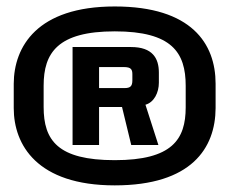

<svg xmlns="http://www.w3.org/2000/svg" viewBox="-20 -761 717 594"><path d="M335 -187.5C572.5 -187.5 646.5 -303 647 -426.5V-502C647 -626 572.5 -741 335 -741C94.5 -741 23 -616.5 22.5 -502V-426.5C22.5 -313 94.5 -187.5 335 -187.5ZM335 -265.5C158.5 -265.5 115 -327 115 -430V-496C115 -597.5 158.5 -664 335 -664C512 -664 554.5 -598.5 554.5 -495.5V-429C554.5 -329.5 512.5 -265.5 335 -265.5ZM204.5 -312.5H286.5V-430H357.5L386 -312.5H470L430 -437C457 -444.5 471.5 -475 471.5 -505V-536.5C471.5 -580.5 452 -615.5 385.5 -615.5H204.5ZM286.5 -488.5V-553.5H363.5C386 -553.5 389.5 -545.5 389.5 -531V-512.5C389.5 -494 383 -488.5 365 -488.5Z"/></svg>

Font: Anybody
Style: Bold
Weight: 700
Designer: Tyler Finck
Foundry: Etcetera Type Company
Version: Version 1.110